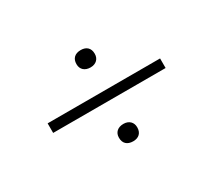

<svg xmlns="http://www.w3.org/2000/svg" viewBox="-72 -597 618 556"><g transform="rotate(-30 237.0 -319.5)"><path d="M49 -336V-304H425V-336ZM207 -196C207 -178 218 -167 238 -167C257 -167 268 -178 268 -196V-197C268 -213 257 -225 238 -225C219 -225 207 -214 207 -197ZM207 -442C207 -425 219 -414 238 -414C257 -414 268 -426 268 -442V-443C268 -461 257 -472 238 -472C218 -472 207 -461 207 -443Z"/></g></svg>

Font: LT Wave Alt Thin
Style: Regular
Weight: 100
Designer: Daniel Lyons
Version: Version 2.5 (Glyphs App)